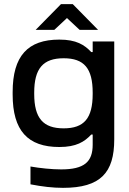

<svg xmlns="http://www.w3.org/2000/svg" viewBox="-20 -700 623 926"><path d="M531 -28V-500H427V-449H420C387 -484 348 -509 266 -509C114 -509 41 -430 41 -256V-244C41 -70 114 9 266 9C348 9 387 -16 420 -51H427V-2C427 81 386 117 275 117C230 117 172 111 127 103V189C184 200 234 206 284 206C465 206 531 133 531 -28ZM145 -247V-253C145 -370 188 -419 287 -419C386 -419 427 -370 427 -253V-247C427 -130 386 -81 287 -81C188 -81 145 -130 145 -247ZM152 -556H242L303 -613L364 -556H453L331 -680H274Z"/></svg>

Font: LT Wave Alt Medium
Style: Regular
Weight: 500
Designer: Daniel Lyons
Version: Version 2.5 (Glyphs App)